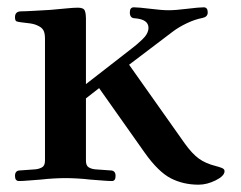

<svg xmlns="http://www.w3.org/2000/svg" viewBox="-20 -489 659 525"><path d="M21 -8Q21 -23 35 -23L77 -26Q87 -27 95 -31.5Q103 -36 103 -50V-383Q103 -399 98.5 -406.5Q94 -414 85 -418Q76 -423 62.5 -425Q49 -427 38 -428Q30 -429 25.5 -430.5Q21 -432 21 -442Q21 -458 38 -458Q49 -458 74 -459.5Q99 -461 118 -462Q142 -464 161.5 -466Q181 -468 193 -468Q209 -468 212 -459.5Q215 -451 215 -440V-259L341 -357Q352 -365 369 -381Q386 -397 386 -413Q386 -436 349 -439Q335 -439 335 -455Q335 -469 346 -469Q351 -469 363.5 -468Q376 -467 391 -465Q408 -463 419.5 -462Q431 -461 441 -461Q451 -461 463 -462Q475 -463 492 -465Q507 -467 519.5 -468Q532 -469 537 -469Q548 -469 548 -455Q548 -443 534 -440Q513 -436 491 -425.5Q469 -415 453 -403L333 -312L485 -97Q505 -69 523.5 -55.5Q542 -42 570 -35Q578 -33 586 -30Q594 -27 594 -21Q594 -8 570 4Q546 16 523 16Q481 16 447 -1.5Q413 -19 376 -71L251 -248L215 -220V-50Q215 -36 222.5 -31.5Q230 -27 240 -26L282 -23Q296 -23 296 -8Q296 6 286 6Q276 6 258.5 4.5Q241 3 226 2Q209 0 191 -1Q173 -2 159 -2Q145 -2 127 -1Q109 0 92 2Q77 3 59.5 4.5Q42 6 32 6Q21 6 21 -8Z"/></svg>

Font: Monomakh
Style: Regular
Weight: 400
Version: Version 1.200; ttfautohint (v1.8.4.7-5d5b)